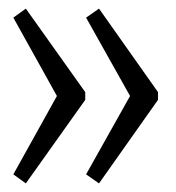

<svg xmlns="http://www.w3.org/2000/svg" viewBox="-20 -543 408 446"><path d="M210 -117 180 -138 295 -343V-297L180 -502L210 -523L347 -329V-311ZM40 -117 11 -138 125 -343V-297L11 -502L40 -523L178 -329V-311Z"/></svg>

Font: Pathway Extreme SemiCondensed ExtraLight
Style: Regular
Weight: 250
Width: 4
Version: Version 1.001;gftools[0.9.26]